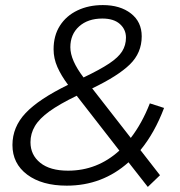

<svg xmlns="http://www.w3.org/2000/svg" viewBox="-20 -725 709 756"><path d="M243 6Q145 6 87 -37.5Q29 -81 29 -154Q29 -225 81 -280Q133 -335 248 -391Q221 -427 206 -461Q191 -495 191 -531Q191 -585 216 -624Q241 -663 285 -684Q329 -705 385 -705Q453 -705 495.5 -672Q538 -639 538 -582Q538 -517 491.5 -471.5Q445 -426 343 -377L495 -182Q539 -239 570 -318L626 -300Q589 -202 533 -134L610 -35L562 11L486 -86Q383 6 243 6ZM450 -132 282 -348Q214 -315 174.5 -286.5Q135 -258 117.5 -228.5Q100 -199 100 -165Q100 -115 138.5 -84Q177 -53 248 -53Q363 -53 450 -132ZM309 -420Q374 -451 410 -475Q446 -499 461 -523Q476 -547 476 -577Q476 -609 452 -630.5Q428 -652 383 -652Q326 -652 291.5 -621Q257 -590 257 -539Q257 -488 309 -420Z"/></svg>

Font: Montserrat
Style: Italic
Weight: 400
Italic angle: -11.3°
Designer: Julieta Ulanovsky
Foundry: Julieta Ulanovsky
Version: Version 9.000; ttfautohint (v1.8.4.7-5d5b)